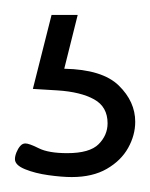

<svg xmlns="http://www.w3.org/2000/svg" viewBox="-20 -29 201 257"><path d="M76 208Q63 208 45 205.5Q27 203 13.5 197.5Q0 192 0 184Q0 180 2 175Q4 170 7 166.5Q10 163 14 163Q19 163 32 169.5Q45 176 70 176Q100 176 112 164Q124 152 124 136Q124 114 106 104Q88 94 57 92L24 90L49 -9H84L66 63Q117 64 139 85.5Q161 107 161 134Q161 152 151.5 169Q142 186 123 197Q104 208 76 208Z"/></svg>

Font: Dosis Light
Style: Regular
Weight: 300
Designer: EdgarTolentino, PabloImpallari, IginoMarini
Foundry: EdgarTolentino, PabloImpallari, IginoMarini
Version: Version 3.001; ttfautohint (v1.8.2)